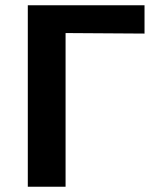

<svg xmlns="http://www.w3.org/2000/svg" viewBox="-20 -712 618 732"><path d="M86 0V-692H531V-584L230 -586V0Z"/></svg>

Font: Coval
Style: ExtraBold
Weight: 800
Foundry: Context Ltd
Version: Version 001.000